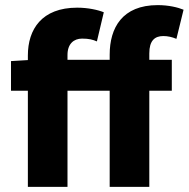

<svg xmlns="http://www.w3.org/2000/svg" viewBox="-20 -731 738 751"><path d="M409 0H564V-376H652V-497H564V-522C564 -572 585 -590 619 -590C636 -590 654 -586 670 -579L698 -693C676 -702 640 -711 597 -711C458 -711 409 -622 409 -517V-497H244V-516C244 -560 269 -580 301 -580C328 -580 343 -576 359 -569L386 -683C364 -692 325 -701 282 -701C143 -701 89 -616 89 -514V-496L23 -492V-376H89V0H244V-376H409Z"/></svg>

Font: DAIFUKU Sans
Style: Bold
Weight: 700
Designer: Original font ‘Source Han Sans JP’ : Paul D. Hunt
Foundry: Daifuku
Version: Version 1.000